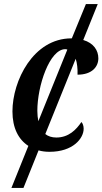

<svg xmlns="http://www.w3.org/2000/svg" viewBox="-20 -734 502 941"><path d="M36 187H95L169 3C186 8 204 10 223 10C338 10 390 -56 390 -103C390 -118 385 -130 379 -136C354 -99 317 -60 256 -60C234 -60 216 -66 202 -77L351 -446C358 -424 361 -398 360 -368C431 -368 462 -407 462 -448C462 -487 439 -523 388 -538L459 -714H401L332 -546H330C143 -546 41 -338 41 -188C41 -106 71 -50 119 -19ZM163 -191C163 -313 223 -493 300 -493C304 -493 307 -492 310 -491L168 -140C165 -155 163 -172 163 -191Z"/></svg>

Font: Noto Serif Condensed SemiBold
Style: Italic
Weight: 600
Width: 3
Italic angle: -12°
Designer: Monotype Design Team
Foundry: Monotype Imaging Inc.
Version: Version 2.014